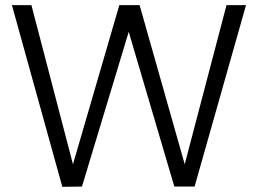

<svg xmlns="http://www.w3.org/2000/svg" viewBox="-20 -719 995 740"><path d="M25.9 -699.2H101.1L261.2 -85.9L439.9 -699.2H518.1L691.9 -85.9L853 -699.2H928.2L730 0H651.9L476.1 -596.2L295.9 0L220.2 1Z"/></svg>

Font: Poppins Light
Style: Regular
Weight: 300
Designer: Ninad Kale (Devanagari), Jonny Pinhorn (Latin)
Foundry: Indian Type Foundry
Version: 4.004